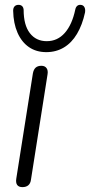

<svg xmlns="http://www.w3.org/2000/svg" viewBox="-20 -762 370 788"><path d="M72 6Q57 6 50.5 -3Q44 -12 47 -30L115 -461Q118 -477 126.5 -484.5Q135 -492 150 -492Q164 -492 171 -482.5Q178 -473 175 -456L107 -24Q105 -9 96 -1.5Q87 6 72 6ZM170 -548Q129 -548 99 -568.5Q69 -589 52 -627.5Q35 -666 34 -718Q34 -729 39 -735Q44 -741 53 -742Q63 -743 69.5 -738Q76 -733 77 -722Q77 -659 102.5 -626Q128 -593 172 -593Q216 -593 246 -627Q276 -661 289 -723Q291 -733 297 -738Q303 -743 312 -742Q322 -741 326.5 -732.5Q331 -724 329 -711Q318 -660 296 -623Q274 -586 242 -567Q210 -548 170 -548Z"/></svg>

Font: Nunito ExtraLight Light
Style: Italic
Weight: 300
Italic angle: -9°
Version: Version 3.602